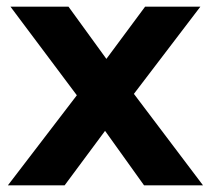

<svg xmlns="http://www.w3.org/2000/svg" viewBox="-20 -558 635 578"><path d="M3.7 0 245.4 -315.7 242.4 -229.7 11.5 -537.9H186.2L332 -337L266.3 -334.9L416.8 -537.9H583.2L350.7 -232.9L351.3 -317.5L591.2 0H413.7L260.9 -213.5L326.4 -204.7L174.5 0Z"/></svg>

Font: Montserrat Alternates Thin
Style: Regular
Weight: 100
Designer: Julieta Ulanovsky
Foundry: Julieta Ulanovsky
Version: Version 9.000